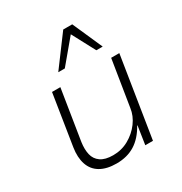

<svg xmlns="http://www.w3.org/2000/svg" viewBox="-175 -879 966 1018"><g transform="rotate(-30 307.5 -370.5)"><path d="M247 8Q187 8 148.5 -14.5Q110 -37 95.5 -80Q81 -123 90 -181L139 -492H190L141 -184Q135 -142 142.5 -109.5Q150 -77 177 -58Q204 -39 253 -39Q305 -39 348.5 -63.5Q392 -88 421 -127Q450 -166 456 -211L501 -492H551L473 0H426L443 -112H441Q407 -51 359.5 -21.5Q312 8 247 8ZM220 -566 356 -749H411L492 -566H453L378 -707L260 -566Z"/></g></svg>

Font: Nunito Sans 7pt ExtraLight
Style: Italic
Weight: 250
Italic angle: -9°
Designer: Vernon Adams
Foundry: Vernon Adams
Version: Version 3.101;gftools[0.9.27]